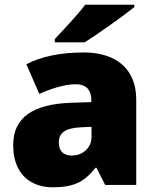

<svg xmlns="http://www.w3.org/2000/svg" viewBox="-20 -786 663 816"><path d="M551 -756V-766H342C309 -721 247 -657 213 -620V-606H340C394 -640 504 -718 551 -756ZM336 -563C236 -563 156 -546 92 -513L147 -387C201 -411 257 -428 301 -428C342 -428 368 -409 368 -360V-352L276 -349C120 -342 36 -287 36 -169C36 -48 108 10 204 10C296 10 339 -14 386 -73H390L427 0H559V-363C559 -491 476 -563 336 -563ZM325 -245 369 -247V-204C369 -157 331 -125 285 -125C252 -125 230 -142 230 -180C230 -220 255 -242 325 -245Z"/></svg>

Font: Noto Sans Lao Looped Black
Style: Regular
Weight: 900
Designer: Mark Frömberg, Ben Mitchell
Foundry: The Fontpad Ltd
Version: Version 1.002